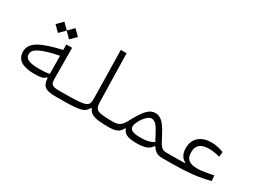

<svg xmlns="http://www.w3.org/2000/svg" viewBox="-44 -1260 2432 1829"><g transform="rotate(30 1172.0 -345.5)"><path d="M296.4 -83C362.3 -83 399.9 -89.8 414.6 -113.8L425.8 -114.3C430.7 -26.4 462.9 2 580.1 2C613.3 2 621.1 -9.3 621.1 -33.2C621.1 -57.1 613.3 -63 585.9 -63C496.6 -63 486.8 -76.2 486.3 -149.9L484.4 -478.5H420.4L421.4 -418.9C212.4 -369.6 96.7 -321.3 96.7 -215.8C96.7 -118.2 175.3 -83 296.4 -83ZM422.4 -355.5 424.8 -156.7C388.2 -149.9 341.8 -147.5 312.5 -147.5C199.2 -147.5 155.8 -170.4 155.8 -220.7C155.8 -279.8 236.3 -317.4 422.4 -355.5ZM418.5 -533.7 480.5 -595.2 418.5 -657.2 357.4 -595.7 296.4 -657.2 234.9 -595.2 296.4 -533.7 357.4 -594.2Z M580.1 2C831.1 2 891.6 -2.4 926.3 -72.3H935.5C960.9 -10.7 1016.1 2 1166 2C1194.3 2 1208.5 -4.9 1208.5 -32.7C1208.5 -54.2 1196.8 -63 1171.9 -63C989.7 -63 974.1 -78.1 971.7 -167L959.5 -693.4H896L905.8 -162.6C907.7 -70.3 880.9 -63 585.9 -63C566.4 -63 551.8 -57.6 551.8 -32.7C551.8 -10.7 561 2 580.1 2Z M1163.1 2C1236.8 2 1279.8 -12.7 1304.7 -67.4H1313C1326.7 -22 1368.2 2 1465.8 2C1557.6 2 1606.9 -15.1 1631.8 -60.5H1641.1C1670.4 -16.1 1699.2 2 1752 2C1775.4 2 1788.1 -2.4 1788.1 -32.2C1788.1 -57.1 1779.3 -63 1757.8 -63C1708.5 -63 1694.3 -84 1638.7 -192.9C1584.5 -298.3 1541 -337.9 1483.9 -337.9C1418 -337.9 1371.1 -283.7 1299.3 -148.4C1263.7 -81.5 1235.4 -63 1171.9 -63C1149.9 -63 1143.1 -49.8 1143.1 -31.7C1143.1 -7.8 1148.9 2 1163.1 2ZM1619.1 -97.2C1577.1 -70.8 1533.2 -63 1477.1 -63C1397.5 -63 1356.9 -76.2 1356.9 -120.6C1356.9 -160.2 1421.9 -274.4 1478 -274.4C1520 -274.4 1547.9 -235.4 1587.4 -157.7C1599.1 -134.8 1609.4 -114.3 1619.1 -97.2Z M1749.5 2C1752.9 2 1755.9 2 1759.3 2C1924.8 2 2109.9 2 2271 -44.9L2264.6 -103.5C2193.8 -87.9 2135.3 -78.1 2092.3 -78.1C1994.1 -78.1 1963.4 -115.7 1963.4 -187C1963.4 -262.7 2008.8 -298.3 2099.1 -298.3C2140.1 -298.3 2178.7 -290 2216.3 -280.3L2221.7 -335C2184.6 -350.6 2132.3 -362.3 2086.9 -362.3C1978.5 -362.3 1899.4 -306.2 1899.4 -193.8C1899.4 -118.2 1934.6 -85.4 1964.4 -71.3V-64.5C1916 -63 1865.7 -63 1794.9 -63C1783.2 -63 1770.5 -63 1757.8 -63Z"/></g></svg>

Font: Cascadia Mono Light
Style: Regular
Weight: 300
Monospace: yes
Designer: Aaron Bell
Foundry: Saja Typeworks
Version: Version 2404.023